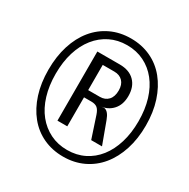

<svg xmlns="http://www.w3.org/2000/svg" viewBox="-163 -860 997 1015"><g transform="rotate(30 336.0 -352.5)"><path d="M352 8Q286 8 231 -17.5Q176 -43 137 -91Q98 -139 77 -205Q56 -271 56 -352Q56 -433 77 -499.5Q98 -566 137 -613.5Q176 -661 231 -687Q286 -713 353 -713Q419 -713 474 -687.5Q529 -662 568 -614Q607 -566 628.5 -500Q650 -434 650 -353Q650 -272 628.5 -205.5Q607 -139 568 -91.5Q529 -44 474 -18Q419 8 352 8ZM353 -33Q410 -33 456.5 -56Q503 -79 536 -121Q569 -163 587 -222Q605 -281 605 -353Q605 -426 587 -484.5Q569 -543 536 -584.5Q503 -626 456.5 -649Q410 -672 353 -672Q296 -672 249.5 -649Q203 -626 169.5 -584Q136 -542 118 -483.5Q100 -425 100 -352Q100 -280 118 -221Q136 -162 169.5 -120.5Q203 -79 249.5 -56Q296 -33 353 -33ZM232 -142V-564H369Q427 -564 459.5 -531.5Q492 -499 492 -442Q492 -389 463 -357Q434 -325 387 -321L413 -324Q426 -322 436.5 -309.5Q447 -297 455 -275L504 -142H438L395 -272Q386 -299 373 -309Q360 -319 337 -319H285L292 -326V-142ZM292 -363H363Q395 -363 414 -383.5Q433 -404 433 -442Q433 -478 414 -497.5Q395 -517 363 -517H292Z"/></g></svg>

Font: Nunito Sans 10pt Condensed
Style: Italic
Weight: 400
Width: 3
Italic angle: -9°
Designer: Vernon Adams
Foundry: Vernon Adams
Version: Version 3.101;gftools[0.9.27]